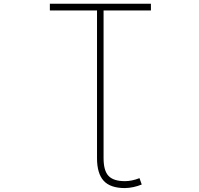

<svg xmlns="http://www.w3.org/2000/svg" viewBox="-20 -752 1040 1002"><path d="M486.3 -697.3H240.2V-732.4H767.6V-697.3H520.5V73.2Q520.5 138.7 546.4 166Q572.3 193.4 631.8 193.4Q668 193.4 708 177.7L719.7 210.9Q676.8 228.5 631.8 229.5Q555.7 229.5 521 191.4Q486.3 153.3 486.3 73.2Z"/></svg>

Font: Gen Shin Gothic Monospace ExtraLight
Style: Regular
Weight: 200
Designer: [Source Han Sans]
Ryoko NISHIZUKA  (kana & ideographs); Paul D. Hunt (Latin, Greek & Cyrillic); Wenlong ZHANG  (bopomofo
Version: Version 1.002.20150607